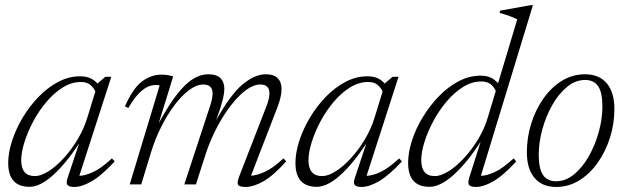

<svg xmlns="http://www.w3.org/2000/svg" viewBox="-20 -730 2483 760"><path d="M248 -27 293 -162Q240.5 -82 189.5 -36.2Q138.5 9.5 97 9.5Q12.5 9.5 12.5 -85Q12.5 -126 27.8 -172.8Q43 -219.5 70 -264.8Q97 -310 133 -347Q169 -384 210.8 -406Q252.5 -428 297 -428Q321.5 -428 338 -420.2Q354.5 -412.5 366.5 -398.5L367 -400.5L397 -426H420.5L294 -34Q317.5 -34.5 349.2 -49.2Q381 -64 423 -103L434 -91Q381 -34 342.2 -12Q303.5 10 274.5 10Q252 10 246.5 1.2Q241 -7.5 248 -27ZM64 -95.5Q64 -33 118 -33Q142 -33 172 -52Q202 -71 232.2 -104Q262.5 -137 287.5 -178.8Q312.5 -220.5 326 -265.5L357.5 -368Q349.5 -385 336 -395.2Q322.5 -405.5 300 -405.5Q263 -405.5 228 -383.5Q193 -361.5 163.2 -326Q133.5 -290.5 111.2 -248.8Q89 -207 76.5 -166.5Q64 -126 64 -95.5Z M1113 -91.5Q1061 -33.5 1021.8 -11.8Q982.5 10 953.5 10Q926.5 10 922 1.2Q917.5 -7.5 927 -32L1035.5 -311.5Q1046.5 -340.5 1046.5 -360.5Q1046.5 -395.5 1010.5 -395.5Q983.5 -395.5 953.8 -373.5Q924 -351.5 894.5 -313.5Q865 -275.5 839.8 -227.8Q814.5 -180 797 -129L755.5 0H709.5L811.5 -310.5Q821.5 -340 821.5 -359.5Q821.5 -395.5 784.5 -395.5Q758.5 -395.5 729.2 -374Q700 -352.5 671.2 -314.5Q642.5 -276.5 617.8 -227.2Q593 -178 576.5 -123L539 0H493.5L612 -392Q609.5 -392.5 606 -393Q602.5 -393.5 596.5 -393.5Q539.5 -393.5 488 -302.5L474.5 -309Q507.5 -382.5 543.2 -408.5Q579 -434.5 618.5 -434.5Q645 -434.5 665.5 -427.5L608.5 -242.5Q649 -317 682.5 -359Q716 -401 745.5 -418.5Q775 -436 803 -436Q838 -436 853 -420.5Q868 -405 868 -378.5Q868 -363 863.5 -343.5Q859 -324 851.5 -300L835.5 -254Q893 -357 941 -396.5Q989 -436 1031.5 -436Q1064 -436 1079.2 -420.5Q1094.5 -405 1094.5 -377.5Q1094.5 -348 1078 -305L973.5 -34.5Q996.5 -35.5 1028.2 -49.8Q1060 -64 1102 -103Z M1385 -27 1430 -162Q1377.5 -82 1326.5 -36.2Q1275.5 9.5 1234 9.5Q1149.5 9.5 1149.5 -85Q1149.5 -126 1164.8 -172.8Q1180 -219.5 1207 -264.8Q1234 -310 1270 -347Q1306 -384 1347.8 -406Q1389.5 -428 1434 -428Q1458.5 -428 1475 -420.2Q1491.5 -412.5 1503.5 -398.5L1504 -400.5L1534 -426H1557.5L1431 -34Q1454.5 -34.5 1486.2 -49.2Q1518 -64 1560 -103L1571 -91Q1518 -34 1479.2 -12Q1440.5 10 1411.5 10Q1389 10 1383.5 1.2Q1378 -7.5 1385 -27ZM1201 -95.5Q1201 -33 1255 -33Q1279 -33 1309 -52Q1339 -71 1369.2 -104Q1399.5 -137 1424.5 -178.8Q1449.5 -220.5 1463 -265.5L1494.5 -368Q1486.5 -385 1473 -395.2Q1459.5 -405.5 1437 -405.5Q1400 -405.5 1365 -383.5Q1330 -361.5 1300.2 -326Q1270.5 -290.5 1248.2 -248.8Q1226 -207 1213.5 -166.5Q1201 -126 1201 -95.5Z M2023.5 -91Q1971 -34 1932.2 -12Q1893.5 10 1864.5 10Q1841.5 10 1836.2 1.2Q1831 -7.5 1837.5 -27L1882.5 -169Q1829 -86 1776 -38.2Q1723 9.5 1680.5 9.5Q1595.5 9.5 1595.5 -85.5Q1595.5 -127 1610.8 -174Q1626 -221 1653.5 -266.2Q1681 -311.5 1717 -348.8Q1753 -386 1795.2 -408.2Q1837.5 -430.5 1882 -430.5Q1907 -430.5 1923.2 -422.5Q1939.5 -414.5 1951.5 -400.5L2027.5 -653.5Q2002 -666.5 1957.5 -679L1960 -688L2080 -709.5H2089.5L1883.5 -34Q1907 -34.5 1939 -49.2Q1971 -64 2013 -103ZM1647.5 -96Q1647.5 -33 1701 -33Q1725.5 -33 1756.2 -52.5Q1787 -72 1817.5 -105Q1848 -138 1873 -179.5Q1898 -221 1911 -265.5L1942.5 -370Q1935 -387 1921.2 -397.2Q1907.5 -407.5 1885 -407.5Q1847.5 -407.5 1812.5 -385.5Q1777.5 -363.5 1747.5 -327.8Q1717.5 -292 1695 -250Q1672.5 -208 1660 -167.5Q1647.5 -127 1647.5 -96Z M2295.5 -436Q2351.5 -436 2381.8 -400.2Q2412 -364.5 2412 -298.5Q2412 -240 2394.5 -185Q2377 -130 2346 -86Q2315 -42 2273 -16Q2231 10 2181.5 10Q2126 10 2095.8 -25.8Q2065.5 -61.5 2065.5 -127.5Q2065.5 -186 2082.8 -241Q2100 -296 2131 -340Q2162 -384 2204 -410Q2246 -436 2295.5 -436ZM2181 -12.5Q2219 -12.5 2252.2 -39.8Q2285.5 -67 2310.8 -111.5Q2336 -156 2350.2 -207.8Q2364.5 -259.5 2364.5 -308.5Q2364.5 -364 2347.5 -388.8Q2330.5 -413.5 2296 -413.5Q2258 -413.5 2224.8 -386.2Q2191.5 -359 2166.2 -314.5Q2141 -270 2126.8 -218.2Q2112.5 -166.5 2112.5 -117.5Q2112.5 -62 2129.5 -37.2Q2146.5 -12.5 2181 -12.5Z"/></svg>

Font: Newsreader Text Light
Style: Italic
Weight: 300
Italic angle: -17°
Designer: Hugues Gentile
Foundry: Production Type
Version: Version 1.001